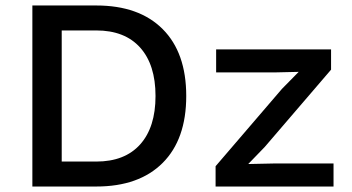

<svg xmlns="http://www.w3.org/2000/svg" viewBox="-20 -680 1284 700"><path d="M331 -660Q487 -660 573 -574Q659 -488 659 -330Q659 -172 573 -86Q487 0 331 0H98V-660ZM331 -91Q435 -91 491 -153.5Q547 -216 547 -330Q547 -444 491 -506.5Q435 -569 331 -569H205V-91ZM766 0V-74L1008 -356L1069 -418L982 -416H768V-500H1187V-426L945 -144L885 -82L980 -84H1196V0Z"/></svg>

Font: Elaine Sans Medium
Style: Regular
Weight: 500
Designer: Wei Huang
Foundry: Wei Huang
Version: Version 2.001;December 24, 2019;FontCreator 12.0.0.2547 64-b